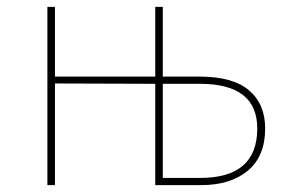

<svg xmlns="http://www.w3.org/2000/svg" viewBox="-20 -539 836 559"><path d="M454 -21H563Q729 -21 729 -165Q729 -295 562 -295H454ZM454 -316H561Q658 -316 705 -276Q752 -236 752 -165Q752 -84 701.5 -42Q651 0 565 0H432V-295L140 -296V0H118V-519H140V-316H432V-519H454Z"/></svg>

Font: FiraSans
Style: Regular
Weight: 150
Designer: Carrois Corporate & Edenspiekermann AG
Foundry: Carrois Corporate GbR & Edenspiekermann AG
Version: Version 3.106;PS 003.106;hotconv 1.0.70;makeotf.lib2.5.58329